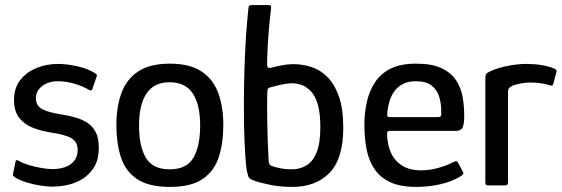

<svg xmlns="http://www.w3.org/2000/svg" viewBox="-20 -728 2206 754"><path d="M41 -93Q42 -100 46.5 -99Q51 -98 56 -95Q72 -86 96 -79Q120 -72 144.5 -68Q169 -64 187 -64Q213 -64 235 -71.5Q257 -79 271 -96Q285 -113 285 -139Q285 -171 260 -185.5Q235 -200 177 -208Q140 -214 107.5 -227Q75 -240 55 -266Q35 -292 35 -335Q35 -382 59.5 -413.5Q84 -445 123.5 -461Q163 -477 208 -477Q244 -477 286.5 -467Q329 -457 354 -440Q360 -436 360.5 -433.5Q361 -431 359 -426L343 -379Q340 -369 329 -375Q309 -388 275 -398.5Q241 -409 208 -409Q170 -409 145.5 -390Q121 -371 121 -343Q121 -312 146.5 -299Q172 -286 219 -279Q250 -274 276.5 -266.5Q303 -259 324 -245Q345 -231 356.5 -208Q368 -185 368 -148Q368 -104 351.5 -75Q335 -46 308 -28Q281 -10 248.5 -2.5Q216 5 184 5Q168 5 140.5 1Q113 -3 85 -11.5Q57 -20 38 -32Q34 -35 32 -37.5Q30 -40 31 -44Z M647 6Q564 6 518 -25Q472 -56 454.5 -111.5Q437 -167 437 -237Q437 -307 456.5 -361.5Q476 -416 522 -447Q568 -478 647 -478Q726 -478 772 -447Q818 -416 837.5 -361.5Q857 -307 857 -237Q857 -167 839.5 -112Q822 -57 776.5 -25.5Q731 6 647 6ZM646 -63Q713 -63 739.5 -108.5Q766 -154 766 -236Q766 -317 737 -361Q708 -405 646 -405Q585 -405 555.5 -361Q526 -317 526 -236Q526 -153 553 -108Q580 -63 646 -63Z M1128 6Q1077 6 1036.5 -3Q996 -12 985 -16Q971 -21 964 -25Q957 -29 954.5 -37Q952 -45 949 -59Q946 -77 943.5 -114.5Q941 -152 939.5 -195.5Q938 -239 938 -275Q937 -388 941.5 -498Q946 -608 956 -699Q956 -704 959 -706Q962 -708 968 -708H1033Q1044 -708 1044.5 -704Q1045 -700 1044 -691Q1042 -674 1039.5 -650.5Q1037 -627 1035 -600.5Q1033 -574 1031.5 -549Q1030 -524 1029.5 -504.5Q1029 -485 1029 -474Q1029 -465 1033.5 -462.5Q1038 -460 1045 -462Q1058 -466 1084 -471Q1110 -476 1134 -476Q1168 -476 1202.5 -465Q1237 -454 1265 -426.5Q1293 -399 1310.5 -350.5Q1328 -302 1328 -226Q1328 -105 1274.5 -49.5Q1221 6 1128 6ZM1126 -63Q1158 -63 1183.5 -78.5Q1209 -94 1223.5 -130Q1238 -166 1238 -228Q1238 -284 1228 -318Q1218 -352 1200.5 -370Q1183 -388 1164 -394.5Q1145 -401 1126 -401Q1115 -401 1097.5 -398Q1080 -395 1064.5 -391Q1049 -387 1042 -385Q1037 -384 1033.5 -381Q1030 -378 1030 -370Q1029 -351 1029 -320Q1029 -289 1029.5 -250.5Q1030 -212 1031.5 -172Q1033 -132 1035 -95Q1036 -87 1038.5 -83Q1041 -79 1045 -77Q1058 -72 1079.5 -67.5Q1101 -63 1126 -63Z M1411 -237Q1411 -284 1420.5 -327Q1430 -370 1452.5 -404.5Q1475 -439 1514 -458.5Q1553 -478 1614 -478Q1677 -478 1714.5 -460Q1752 -442 1771.5 -412Q1791 -382 1797 -346Q1803 -310 1803 -274Q1803 -235 1795 -224.5Q1787 -214 1771 -214H1510Q1506 -214 1503 -212Q1500 -210 1500 -201Q1501 -160 1515.5 -128Q1530 -96 1559.5 -77.5Q1589 -59 1633 -59Q1667 -59 1701 -68.5Q1735 -78 1755 -89Q1765 -94 1770.5 -95Q1776 -96 1781 -85L1797 -55Q1801 -48 1799 -44.5Q1797 -41 1789 -36Q1756 -15 1709.5 -4.5Q1663 6 1615 6Q1552 6 1512.5 -12.5Q1473 -31 1450.5 -64.5Q1428 -98 1419.5 -142Q1411 -186 1411 -237ZM1713 -288Q1713 -322 1704.5 -349Q1696 -376 1674.5 -392.5Q1653 -409 1612 -409Q1582 -409 1561 -397.5Q1540 -386 1527.5 -368Q1515 -350 1509 -328.5Q1503 -307 1501 -287Q1500 -275 1501.5 -271.5Q1503 -268 1511 -268H1698Q1707 -268 1710.5 -271Q1714 -274 1713 -288Z M2046 -477Q2111 -477 2156 -459Q2162 -456 2164.5 -453Q2167 -450 2165 -445L2153 -399Q2151 -393 2148.5 -392Q2146 -391 2140 -393Q2122 -399 2101 -401.5Q2080 -404 2064 -404Q2048 -404 2033 -401.5Q2018 -399 2006.5 -396Q1995 -393 1990 -390Q1985 -387 1980 -383Q1975 -379 1975 -365V-14Q1975 -5 1972 -2.5Q1969 0 1963 0H1895Q1892 0 1889 -2Q1886 -4 1886 -12V-418Q1886 -433 1890 -438Q1894 -443 1903 -447Q1932 -461 1972.5 -469Q2013 -477 2046 -477Z"/></svg>

Font: Glory Medium
Style: Regular
Weight: 500
Designer: Robert Leuschke
Foundry: Robert Leuschke
Version: Version 1.011